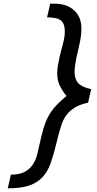

<svg xmlns="http://www.w3.org/2000/svg" viewBox="-20 -780 527 1040"><path d="M457 -224Q412 -214 384 -196.5Q356 -179 339 -155.5Q322 -132 312.5 -102.5Q303 -73 294 -39L286 -6Q271 57 254.5 103.5Q238 150 210 180Q182 210 138 225Q94 240 22 240L39 166Q85 166 112.5 151.5Q140 137 156.5 113Q173 89 181 58Q189 27 196 -6L204 -41Q214 -84 226 -115Q238 -146 254.5 -171Q271 -196 292 -216.5Q313 -237 340 -260Q317 -289 303.5 -317Q290 -345 290 -383Q290 -404 294 -426.5Q298 -449 304 -477L324 -555Q331 -583 331 -610Q331 -652 310 -669Q289 -686 235 -686L252 -760H276Q342 -760 381.5 -724Q421 -688 421 -625Q421 -608 418.5 -587Q416 -566 411 -543L393 -463Q389 -441 386.5 -423Q384 -405 384 -390Q384 -352 403.5 -330Q423 -308 474 -297Z"/></svg>

Font: Perun
Style: Italic
Weight: 400
Italic angle: -12°
Foundry: Copyright (c) Stefan Peev, Context Ltd, 2016
Version: Version 1.027